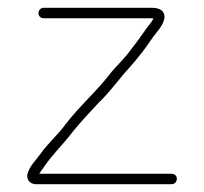

<svg xmlns="http://www.w3.org/2000/svg" viewBox="-20 -496 524 494"><path d="M93 -449H369C371 -449 373 -449 375 -448C369 -437 359 -427 352 -416L337 -395C329 -384 322 -375 315 -366C301 -346 283 -330 267 -311C231 -263 183 -222 147 -174C127 -147 103 -127 84 -100C72 -83 54 -67 50 -45C49 -31 60 -22 73 -22H421C429 -22 435 -28 435 -36C435 -44 429 -49 421 -49H81C84 -54 88 -59 92 -65C115 -99 143 -125 168 -158C188 -183 213 -209 235 -233C262 -258 287 -294 312 -321C334 -345 356 -374 374 -401C385 -416 399 -429 403 -449C405 -470 389 -476 369 -476H93C85 -476 79 -470 79 -462C79 -454 85 -449 93 -449Z"/></svg>

Font: Electronic
Style: Lt
Weight: 300
Version: Version 1.011